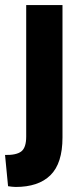

<svg xmlns="http://www.w3.org/2000/svg" viewBox="-37 -545 331 762"><path d="M25 197Q17 197 10 196Q3 195 -5 194L-17 70Q28 71 47.5 56Q67 41 67 -3V-525H211V1Q211 52 199 89.5Q187 127 163 150.5Q139 174 104.5 185.5Q70 197 25 197Z"/></svg>

Font: Bricolage Grotesque 24pt
Style: Bold
Weight: 700
Designer: Mathieu Triay
Foundry: Atelier Triay
Version: Version 1.001;gftools[0.9.33.dev8+g029e19f]